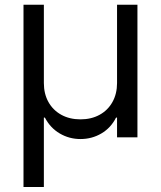

<svg xmlns="http://www.w3.org/2000/svg" viewBox="-20 -565 662 790"><path d="M76.7 204.5V-545.5H160.5V-223Q160.5 -179 179.3 -145.2Q198.2 -111.5 232.2 -92.7Q266.3 -73.9 311.1 -73.9Q355.8 -73.9 389.9 -92.7Q424 -111.5 442.8 -145.4Q461.6 -179.3 461.6 -223V-545.5H545.5V0H461.6V-81H457.4Q436.1 -38.7 397 -15.8Q358 7.1 311.1 7.1Q264.9 7.1 225.9 -15.8Q186.8 -38.7 164.8 -81H160.5V204.5Z"/></svg>

Font: Riot Sans
Style: Regular
Weight: 400
Designer: Rasmus Andersson
Foundry: rsms
Version: Version 3.005